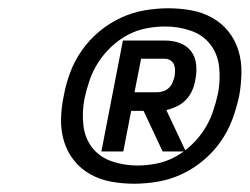

<svg xmlns="http://www.w3.org/2000/svg" viewBox="-20 -920 604 464"><path d="M225 -554 277 -822H379Q398 -822 414.5 -816Q431 -810 441.5 -796.5Q452 -783 454 -764.5Q456 -746 452 -727Q450 -714 444.5 -701.5Q439 -689 429.5 -679Q420 -669 407.5 -663Q395 -657 382 -654L429 -554H373L327 -652H297L278 -554ZM359 -697Q367 -697 374.5 -699.5Q382 -702 388 -707.5Q394 -713 397 -720.5Q400 -728 402 -736Q403 -743 403 -750.5Q403 -758 400.5 -764Q398 -770 392 -774Q386 -778 379 -778H321L305 -697ZM304 -476Q276 -476 248.5 -481Q221 -486 198 -499Q175 -512 159 -532Q143 -552 135 -577.5Q127 -603 127.5 -631.5Q128 -660 134 -688Q139 -716 149.5 -744.5Q160 -773 178 -798.5Q196 -824 220 -844Q244 -864 272 -877Q300 -890 329.5 -895Q359 -900 387 -900Q415 -900 442.5 -895Q470 -890 493 -877Q516 -864 532 -844Q548 -824 556 -798.5Q564 -773 563.5 -744.5Q563 -716 558 -688Q552 -660 541.5 -631.5Q531 -603 513 -577.5Q495 -552 471 -532Q447 -512 419 -499Q391 -486 361.5 -481Q332 -476 304 -476ZM312 -520Q334 -520 357.5 -524.5Q381 -529 402.5 -540.5Q424 -552 442.5 -569.5Q461 -587 474 -607.5Q487 -628 494.5 -650Q502 -672 507 -695Q513 -727 509.5 -758.5Q506 -790 488 -813Q470 -836 440.5 -846Q411 -856 379 -856Q357 -856 333.5 -851.5Q310 -847 288.5 -835.5Q267 -824 248.5 -806.5Q230 -789 217 -768.5Q204 -748 196.5 -726Q189 -704 184 -681Q178 -649 181.5 -617.5Q185 -586 203 -563Q221 -540 250.5 -530Q280 -520 312 -520Z"/></svg>

Font: Lode
Style: Bold Italic
Weight: 700
Italic angle: -11°
Monospace: yes
Designer: Belleve Invis
Foundry: Belleve Invis
Version: Version 29.2.0; ttfautohint (v1.8.3)